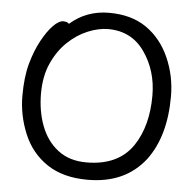

<svg xmlns="http://www.w3.org/2000/svg" viewBox="-53 -772 850 848"><g transform="rotate(5 372.5 -347.5)"><path d="M366 24Q257 24 186 -23.5Q115 -71 81 -152.5Q47 -234 47 -320Q47 -405 63.5 -464Q80 -523 104.5 -568Q129 -613 154 -638.5Q179 -664 198 -664Q216 -664 224 -655Q297 -719 397 -719Q497 -719 563.5 -672.5Q630 -626 665.5 -545.5Q701 -465 701 -375Q701 -198 621 -91Q532 24 366 24ZM354 -52Q495 -52 560 -148Q619 -236 619 -371Q619 -481 561 -564Q503 -647 399 -647Q357 -647 309.5 -627.5Q262 -608 221 -569Q180 -530 154 -472.5Q128 -415 128 -338Q128 -260 152.5 -195Q177 -130 227.5 -91Q278 -52 354 -52Z"/></g></svg>

Font: LXGW WenKai TC
Style: Bold
Weight: 700
Designer: LXGW / Fontworks Inc.
Foundry: LXGW / Fontworks Inc.
Version: Version 1.330;April 28, 2024